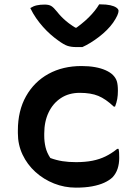

<svg xmlns="http://www.w3.org/2000/svg" viewBox="-20 -850 640 881"><path d="M354 -547Q388 -547 416 -542Q444 -537 465 -527.5Q486 -518 498 -506Q511 -493 516 -477.5Q521 -462 521 -433Q521 -413 518 -396Q515 -379 508 -361H502Q465 -396 431 -410Q397 -424 346 -424Q296 -424 259.5 -400Q223 -376 203 -334Q183 -292 183 -237V-227Q183 -200 189 -174.5Q195 -149 211 -125Q238 -115 266 -110.5Q294 -106 329 -106Q371 -106 404 -112.5Q437 -119 464.5 -132.5Q492 -146 518 -167H524Q526 -158 526.5 -149Q527 -140 527 -125Q527 -98 519.5 -75.5Q512 -53 496 -36Q481 -22 458 -11.5Q435 -1 403 5Q371 11 328 11Q276 11 228 -8Q180 -27 142.5 -61Q105 -95 83.5 -140.5Q62 -186 62 -239V-251Q62 -342 99.5 -408.5Q137 -475 202.5 -511Q268 -547 354 -547ZM358 -634Q351 -634 345.5 -634Q340 -634 330 -634Q307 -634 290 -639.5Q273 -645 246 -665Q229 -677 211.5 -692.5Q194 -708 177.5 -726.5Q161 -745 146 -766.5Q131 -788 119 -813Q133 -822 148.5 -825.5Q164 -829 185 -829Q204 -829 215 -822.5Q226 -816 242 -796Q259 -774 283 -753.5Q307 -733 351 -708L295 -723H361L307 -706Q357 -740 387.5 -770.5Q418 -801 435 -830H441Q468 -830 486 -826Q504 -822 514 -815Q524 -808 524 -800Q524 -792 518 -778.5Q512 -765 499 -746Q487 -729 470.5 -712.5Q454 -696 434.5 -681Q415 -666 395.5 -654Q376 -642 358 -634Z"/></svg>

Font: Recursive Monospace Casual SemiBold
Style: Regular
Weight: 600
Version: Version 1.047